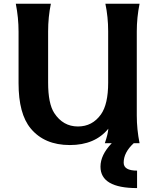

<svg xmlns="http://www.w3.org/2000/svg" viewBox="-20 -757 821 1015"><path d="M717.8 0H687Q633.8 48.8 633.8 103Q633.8 145 704.6 145V237.3Q511.2 237.3 511.2 124Q511.2 62 570.8 0H534.2Q550.8 -48.3 552.7 -76.7Q482.4 9.8 349.1 9.8Q214.8 9.8 142.1 -78.1Q78.1 -155.3 78.1 -316.9V-589.8Q78.1 -663.6 63.5 -737.3H249Q234.4 -667 234.4 -590.8V-319.8Q234.4 -209.5 266.6 -159.7Q313 -88.4 392.1 -88.4Q468.3 -88.4 513.7 -152.3Q551.8 -206.1 551.8 -319.8V-591.8Q551.8 -667 537.1 -737.3H717.8Q703.1 -664.1 703.1 -590.8V-146.5Q703.1 -73.2 717.8 0Z"/></svg>

Font: Classica
Style: Bold
Weight: 700
Designer: Wojciech Kalinowski "wmk69" (wmk69@o2.pl)
Foundry: Wojciech Kalinowski "wmk69" (wmk69@o2.pl)
Version: Version 2.1.1; 2021-05-14